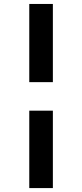

<svg xmlns="http://www.w3.org/2000/svg" viewBox="-20 -750 415 970"><path d="M247.1 -335H127.9V-730H247.1ZM247.1 200.2H127.9V-190.9H247.1Z"/></svg>

Font: Sora SemiBold
Style: Regular
Weight: 600
Designer: Jonathan Barnbrook, Julián Moncada
Foundry: Barnbrook Fonts
Version: Version 2.000